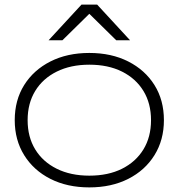

<svg xmlns="http://www.w3.org/2000/svg" viewBox="-20 -802 776 834"><path d="M368 12Q272 12 199 -25Q126 -62 85 -128Q44 -194 44 -280Q44 -367 85 -432.5Q126 -498 199 -535Q272 -572 368 -572Q464 -572 537 -535Q610 -498 651 -432.5Q692 -367 692 -280Q692 -194 651 -128Q610 -62 537 -25Q464 12 368 12ZM368 -39Q450 -39 510 -69Q570 -99 603 -153Q636 -207 636 -280Q636 -353 603 -407Q570 -461 510 -491Q450 -521 368 -521Q287 -521 226.5 -491Q166 -461 133 -407Q100 -353 100 -280Q100 -207 133 -153Q166 -99 226.5 -69Q287 -39 368 -39ZM334 -782H402L545 -627H485L368 -742L251 -627H191Z"/></svg>

Font: Bounded
Style: Regular
Weight: 200
Designer: Vlad Churkin
Version: Version 1.0